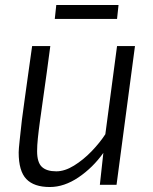

<svg xmlns="http://www.w3.org/2000/svg" viewBox="-20 -742 613 771"><path d="M180 9Q116.5 9 85.8 -23Q55 -55 55 -130Q55 -142 59 -178.8Q63 -215.5 68 -261Q72.5 -296.5 78.8 -341Q85 -385.5 92.5 -439.5Q100 -493.5 109 -557H182Q174 -496.5 167.8 -451Q161.5 -405.5 156.8 -372.5Q152 -339.5 149 -317Q146 -294.5 144 -280.8Q142 -267 141 -260Q135 -216 132 -186.5Q129 -157 129 -135Q129 -90 148 -72Q167 -54 206 -54Q240 -54 277.2 -77Q314.5 -100 347.8 -134.5Q381 -169 403 -203L450 -557H522L448 0H381L395 -128Q353 -69 295.5 -30Q238 9 180 9ZM450 -666H200L206 -722H456Z"/></svg>

Font: Merriweather Sans Variable Regular
Style: Italic
Weight: 300
Italic angle: -8°
Designer: Eben Sorkin
Foundry: Eben Sorkin
Version: Version 2.001